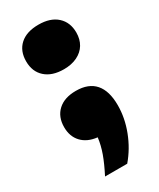

<svg xmlns="http://www.w3.org/2000/svg" viewBox="-189 -619 707 855"><g transform="rotate(-30 165.0 -191.0)"><path d="M292.5 -71Q292.5 -6 267.5 59.2Q242.5 124.5 198.5 176H84.5Q110.5 125.5 124.8 85.8Q139 46 143.5 8.5Q93 3 64.8 -27Q36.5 -57 36.5 -105Q36.5 -158 69.8 -188.8Q103 -219.5 162.5 -219.5Q227 -219.5 259.8 -182Q292.5 -144.5 292.5 -71ZM36.5 -443.5Q36.5 -497 70.2 -527.5Q104 -558 165.5 -558Q226.5 -558 260.5 -527Q294.5 -496 294.5 -443.5Q294.5 -409 279 -383.2Q263.5 -357.5 234.2 -343.2Q205 -329 165.5 -329Q105 -329 70.8 -359.8Q36.5 -390.5 36.5 -443.5Z"/></g></svg>

Font: Encode Sans Expanded ExtraBold
Style: Regular
Weight: 800
Width: 7
Designer: Multiple Designers
Foundry: Impallari Type
Version: Version 2.000